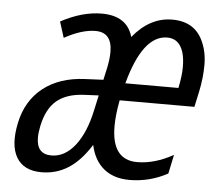

<svg xmlns="http://www.w3.org/2000/svg" viewBox="-45 -593 734 651"><g transform="rotate(5 322.5 -267.0)"><path d="M154.3 -450.7 137.2 -504.9Q209.5 -543.9 276.4 -543.9Q362.3 -543.9 382.3 -473.6Q439.9 -544.4 516.1 -544.4Q592.3 -544.4 621.1 -481Q637.7 -445.3 637.7 -400.9Q637.7 -356.4 627.4 -308.1L616.2 -256.3H361.8Q352.1 -205.6 352.1 -167.5Q352.1 -52.7 439 -52.7Q498 -52.7 561.5 -87.9L547.9 -23.4Q486.8 9.8 418 9.8Q364.7 9.8 330.8 -17.8Q296.9 -45.4 285.6 -97.7Q250 -41.5 209.2 -15.9Q168.5 9.8 118.7 9.8Q58.1 9.8 33.4 -32Q8.8 -73.7 24.9 -150.1Q41 -226.6 96.4 -270.3Q151.9 -314 238.3 -317.9L300.8 -320.8L310.1 -362.8Q316.4 -393.6 316.4 -416.5Q316.4 -483.4 260.3 -483.4Q213.4 -483.4 154.3 -450.7ZM556.6 -315.4Q565.4 -356.9 565.4 -387Q565.4 -417 559.1 -437.5Q544.9 -482.4 504.4 -482.4Q420.9 -482.4 376 -315.4ZM96.7 -106.4Q96.7 -49.8 147.5 -49.8Q192.4 -49.8 227.1 -93.5Q261.7 -137.2 278.3 -214.8L289.6 -266.6Q272.5 -266.1 239.3 -264.2Q180.2 -261.2 147 -233.2Q113.8 -205.1 101.6 -147Q96.7 -124 96.7 -106.4Z"/></g></svg>

Font: Open Sans Hebrew Condensed
Style: Italic
Weight: 400
Width: 3
Italic angle: -12°
Foundry: Ascender Corporation, Yanek Iontef
Version: Version 2.001;PS 002.001;hotconv 1.0.70;makeotf.lib2.5.58329